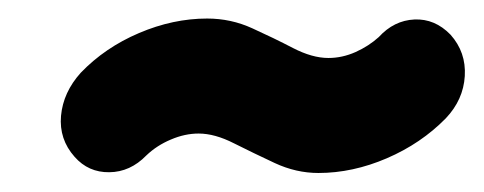

<svg xmlns="http://www.w3.org/2000/svg" viewBox="-20 -814 509 202"><path d="M58.5 -649Q42 -667.5 44.2 -692.2Q46.5 -717 65 -737.5Q90.5 -764 126.2 -779.2Q162 -794.5 198 -794.5Q223 -794.5 245.5 -784.2Q268 -774 288.2 -763.5Q308.5 -753 325.5 -753Q340 -753 354 -759.2Q368 -765.5 378.5 -775Q394.5 -792.5 416 -793.5Q437.5 -794.5 454 -777.5Q470.5 -759 469 -734Q467.5 -709 449 -689.5Q423 -663 387 -647.5Q351 -632 315 -632Q291.5 -632 269 -642.5Q246.5 -653 226.2 -663.2Q206 -673.5 189 -673.5Q174.5 -673.5 159.8 -667.2Q145 -661 134 -650.5Q117 -633 95 -632.8Q73 -632.5 58.5 -649Z"/></svg>

Font: Edu SA Hand
Style: Regular
Weight: 400
Designer: Tina and Corey Anderson, Eben Sorkin, Mirko Velimirovic
Foundry: Google for Education
Version: Version 2.000